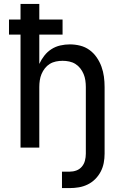

<svg xmlns="http://www.w3.org/2000/svg" viewBox="-20 -755 640 982"><path d="M297 207V123H336Q354 123 370.5 117Q387 111 398.5 97.5Q410 84 414.5 66.5Q419 49 419 31V-310Q419 -327 416.5 -344Q414 -361 407.5 -376.5Q401 -392 390.5 -405.5Q380 -419 365.5 -428Q351 -437 334 -440.5Q317 -444 300 -444Q283 -444 266 -440.5Q249 -437 234.5 -428Q220 -419 209.5 -405.5Q199 -392 192.5 -376.5Q186 -361 183.5 -344Q181 -327 181 -310V0H85V-578H26V-655H85V-735H181V-655H300V-578H181V-428Q191 -450 206.5 -470Q222 -490 243 -503.5Q264 -517 288.5 -522.5Q313 -528 337 -528Q364 -528 390 -521.5Q416 -515 437.5 -499.5Q459 -484 474.5 -461.5Q490 -439 499 -414Q508 -389 511.5 -363Q515 -337 515 -310V31Q515 55 510.5 78.5Q506 102 495 123Q484 144 467 161Q450 178 428.5 188.5Q407 199 383.5 203Q360 207 336 207Z"/></svg>

Font: Iosevka Fixed Medium Extended
Style: Regular
Weight: 500
Width: 7
Monospace: yes
Designer: Belleve Invis
Foundry: Belleve Invis
Version: Version 24.1.1; ttfautohint (v1.8.4)